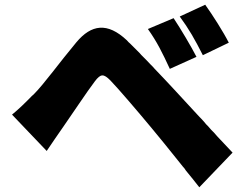

<svg xmlns="http://www.w3.org/2000/svg" viewBox="-20 -783 1040 814"><path d="M950 -602C928 -646 881 -720 850 -763L742 -713C781 -660 805 -618 840 -549L950 -602ZM813 -542C791 -585 746 -661 716 -706L607 -660C646 -605 668 -560 700 -491L813 -542ZM966 -136C946 -157 924 -181 901 -205L894 -213L887 -221C886 -222 885 -223 883 -225L876 -232L869 -240L862 -248C859 -251 857 -253 854 -256L844 -268L833 -280L826 -287C786 -330 748 -371 718 -404C692 -432 664 -462 635 -492L629 -499C627 -501 626 -502 625 -503L618 -510C608 -521 597 -532 586 -543L579 -550L572 -558L561 -569C554 -576 547 -583 540 -590L532 -598C527 -602 522 -607 518 -612C435 -690 367 -679 304 -604C232 -518 167 -427 123 -383L115 -376C86 -346 60 -321 31 -297L178 -143C197 -172 226 -213 250 -248C288 -302 347 -392 382 -438C407 -471 419 -471 448 -442C481 -408 563 -312 622 -241C654 -203 694 -153 735 -102L755 -77L762 -69L768 -60C788 -36 807 -12 825 11L966 -136Z"/></svg>

Font: Glow Sans SC Normal Heavy
Style: Regular
Weight: 900
Designer: Ryoko NISHIZUKA (kana, bopomofo & ideographs); Paul D. Hunt (Latin, Greek & Cyrillic); Sandoll Communications, Soo-young
Version: Version 0.93